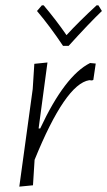

<svg xmlns="http://www.w3.org/2000/svg" viewBox="-20 -692 400 716"><path d="M347 -672 360 -651Q312 -605 236 -521H215Q167 -593 118 -651L136 -672H143Q191 -615 228 -561Q273 -610 340 -672ZM157 -459 124 -213H130Q222 -410 316 -457L337 -455L328 -394L323 -392L313 -393Q224 -379 109 -96L103 -1L52 4L102 -360L108 -454Z"/></svg>

Font: Alegreya Sans SC Light
Style: Italic
Weight: 300
Italic angle: -7°
Designer: Juan Pablo del Peral
Foundry: Huerta Tipografica
Version: Version 2.007